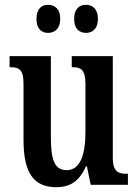

<svg xmlns="http://www.w3.org/2000/svg" viewBox="-20 -770 574 800"><path d="M339 -633C363 -633 388 -648 388 -691C388 -735 363 -750 339 -750C312 -750 289 -735 289 -691C289 -648 312 -633 339 -633ZM180 -633C206 -633 231 -648 231 -691C231 -735 206 -750 180 -750C155 -750 132 -735 132 -691C132 -648 155 -633 180 -633ZM215 10C270 10 310 -13 338 -77H342L358 0H513V-46H507C475 -46 450 -53 450 -112V-536H279V-490H282C315 -490 336 -482 336 -421V-220C336 -125 314 -61 258 -61C206 -61 192 -106 192 -200V-536H20V-490H23C61 -490 78 -479 78 -421V-187C78 -50 120 10 215 10Z"/></svg>

Font: Noto Serif Sinhala ExtraCondensed SemiBold
Style: Regular
Weight: 600
Width: 2
Designer: Jelle Bosma - Monotype Design Team
Foundry: Monotype Imaging Inc.
Version: Version 2.007